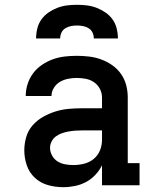

<svg xmlns="http://www.w3.org/2000/svg" viewBox="-20 -770 640 798"><path d="M243 8Q211 8 180 -0.5Q149 -9 125.5 -30.5Q102 -52 91.5 -82.5Q81 -113 81 -145Q81 -173 89 -200.5Q97 -228 115.5 -249Q134 -270 158.5 -284Q183 -298 210 -306.5Q237 -315 265 -317.5Q293 -320 321 -320H404V-365Q404 -384 395 -401Q386 -418 370.5 -428.5Q355 -439 336 -442.5Q317 -446 299 -446Q281 -446 263 -442.5Q245 -439 229.5 -430Q214 -421 204 -405Q194 -389 194 -371Q194 -371 194 -371Q194 -371 194 -371H87Q87 -371 87 -371.5Q87 -372 87 -372Q87 -397 95 -421.5Q103 -446 118 -466Q133 -486 154.5 -500.5Q176 -515 199.5 -523.5Q223 -532 248 -535Q273 -538 299 -538Q324 -538 350 -535Q376 -532 400.5 -523Q425 -514 446.5 -499Q468 -484 483 -462.5Q498 -441 504.5 -416Q511 -391 511 -365V-92H560V0H404V-83Q393 -61 376 -43Q359 -25 337.5 -13.5Q316 -2 291.5 3Q267 8 243 8ZM285 -84Q307 -84 329.5 -89.5Q352 -95 369.5 -109.5Q387 -124 395.5 -145Q404 -166 404 -189V-228H321Q307 -228 293 -227Q279 -226 265 -223.5Q251 -221 238 -216.5Q225 -212 213.5 -204Q202 -196 195 -183Q188 -170 188 -156Q188 -139 196.5 -123.5Q205 -108 219.5 -99Q234 -90 251 -87Q268 -84 285 -84ZM130 -610Q130 -631 135 -651.5Q140 -672 152 -689Q164 -706 181.5 -718Q199 -730 218.5 -737.5Q238 -745 258.5 -747.5Q279 -750 300 -750Q321 -750 341.5 -747.5Q362 -745 381.5 -737.5Q401 -730 418.5 -718Q436 -706 448 -689Q460 -672 465 -651.5Q470 -631 470 -610H370Q370 -623 364.5 -634.5Q359 -646 348.5 -652.5Q338 -659 325.5 -661.5Q313 -664 300 -664Q287 -664 274.5 -661.5Q262 -659 251.5 -652.5Q241 -646 235.5 -634.5Q230 -623 230 -610Z"/></svg>

Font: Iosevka Curly Slab SmBdEx
Style: Regular
Weight: 600
Width: 7
Monospace: yes
Designer: Belleve Invis
Foundry: Belleve Invis
Version: Version 11.1.0; ttfautohint (v1.8.3)